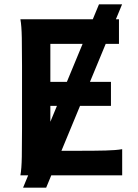

<svg xmlns="http://www.w3.org/2000/svg" viewBox="-20 -801 632 877"><path d="M210 -427.2H486.8V-317.4H210V-112.3H345.7Q415.5 -112.3 462.6 -113.5Q509.8 -114.7 538.1 -119.6V0H73.2Q78.6 -29.3 79.6 -84.7Q80.6 -140.1 80.6 -212.4V-500.5Q80.6 -572.8 79.6 -628.2Q78.6 -683.6 73.2 -712.9H523.4V-600.6H210ZM432.1 -781.2H537.6L190.9 56.2H85.4Z"/></svg>

Font: Andika
Style: Bold
Weight: 700
Designer: Victor Gaultney, Annie Olsen, Julie Remington, Don Collingsworth, Eric Hays, Becca Hirsbrunner
Foundry: SIL International
Version: Version 6.101